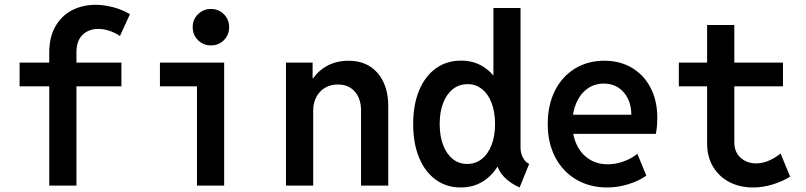

<svg xmlns="http://www.w3.org/2000/svg" viewBox="-20 -786 3415 813"><path d="M188.5 0V-563Q188.5 -627.9 213.9 -673.1Q239.3 -718.3 283.7 -741.9Q328.1 -765.6 385.3 -765.6Q420.4 -765.6 459.2 -755.4Q498 -745.1 530.3 -726.1L487.8 -633.3Q467.3 -647.9 442.6 -655.8Q418 -663.6 397 -663.6Q355.5 -663.6 329.6 -638.4Q303.7 -613.3 303.7 -564.9V0ZM63 -420.4V-521H494.1V-420.4Z M814 0V-521H929.2V0ZM657.2 -420.4V-521H929.2V-420.4ZM873 -593.8Q840.8 -593.8 818.4 -616Q795.9 -638.2 795.9 -670.9Q795.9 -703.6 818.4 -725.8Q840.8 -748 873 -748Q905.8 -748 928 -725.8Q950.2 -703.6 950.2 -670.9Q950.2 -638.2 928 -616Q905.8 -593.8 873 -593.8Z M1190.9 0V-521H1303.7V-455.1H1324.2L1286.6 -410.6Q1300.3 -461.9 1346.4 -495.4Q1392.6 -528.8 1456.1 -528.8Q1534.2 -528.8 1579.1 -476.6Q1624 -424.3 1624 -336.9V0H1508.8V-317.9Q1508.8 -368.2 1482.4 -398.2Q1456.1 -428.2 1410.6 -428.2Q1380.4 -428.2 1356.9 -414.6Q1333.5 -400.9 1319.8 -376Q1306.2 -351.1 1306.2 -317.4V0Z M2180.2 7.8Q2139.6 -10.3 2114.5 -36.9Q2089.4 -63.5 2085.4 -89.4L2098.6 -79.1H2059.6L2080.1 -138.7V-414.1L2058.6 -466.8H2069.3V-752H2184.1V-160.6Q2184.1 -137.7 2194.1 -118.7Q2204.1 -99.6 2220.7 -91.8ZM1930.7 7.8Q1870.1 7.8 1824.7 -25.4Q1779.3 -58.6 1754.4 -118.9Q1729.5 -179.2 1729.5 -261.2Q1729.5 -342.3 1754.6 -402.8Q1779.8 -463.4 1825.4 -496.3Q1871.1 -529.3 1932.6 -529.3Q1992.7 -529.3 2037.4 -496.1Q2082 -462.9 2106.9 -402.6Q2131.8 -342.3 2131.8 -261.2Q2131.8 -179.7 2106.7 -119.4Q2081.5 -59.1 2036.6 -25.6Q1991.7 7.8 1930.7 7.8ZM1958 -91.8Q1993.7 -91.8 2020.3 -113Q2046.9 -134.3 2061.5 -172.1Q2076.2 -210 2076.2 -261.2Q2076.2 -312.5 2061.5 -350.3Q2046.9 -388.2 2020.8 -408.9Q1994.6 -429.7 1960 -429.7Q1924.3 -429.7 1897.7 -408.7Q1871.1 -387.7 1856.4 -349.9Q1841.8 -312 1841.8 -261.2Q1841.8 -210 1856.2 -172.1Q1870.6 -134.3 1896.7 -113Q1922.9 -91.8 1958 -91.8Z M2551.8 7.8Q2476.6 7.8 2419.7 -25.9Q2362.8 -59.6 2331.1 -120.1Q2299.3 -180.7 2299.3 -260.3Q2299.3 -340.8 2329.3 -401.1Q2359.4 -461.4 2413.6 -495.1Q2467.8 -528.8 2539.6 -528.8Q2606 -528.8 2656.5 -498.5Q2707 -468.3 2735.1 -413.8Q2763.2 -359.4 2763.2 -287.6Q2763.2 -270.5 2761.7 -251.7Q2760.3 -232.9 2756.8 -219.2H2389.6V-300.3H2653.3Q2653.3 -339.4 2638.4 -369.1Q2623.5 -398.9 2597.4 -415.5Q2571.3 -432.1 2537.1 -432.1Q2497.6 -432.1 2467.5 -410.6Q2437.5 -389.2 2420.7 -351.1Q2403.8 -313 2403.8 -262.7Q2403.8 -210.9 2422.6 -172.1Q2441.4 -133.3 2475.1 -111.8Q2508.8 -90.3 2553.2 -90.3Q2586.9 -90.3 2620.8 -102.5Q2654.8 -114.7 2678.7 -134.8L2716.8 -42.5Q2687 -20.5 2641.6 -6.3Q2596.2 7.8 2551.8 7.8Z M3168.5 7.8Q3112.3 7.8 3068.4 -15.1Q3024.4 -38.1 2999.3 -80.1Q2974.1 -122.1 2974.1 -179.2V-680.2H3089.4V-183.1Q3089.4 -142.1 3116 -118.2Q3142.6 -94.2 3181.6 -94.2Q3209.5 -94.2 3237.1 -106.4Q3264.6 -118.7 3285.2 -136.2L3325.7 -38.1Q3293 -17.6 3251.5 -4.9Q3210 7.8 3168.5 7.8ZM2854.5 -420.4V-521H3295.4V-420.4Z"/></svg>

Font: Reddit Mono SemiBold
Style: Regular
Weight: 600
Monospace: yes
Designer: Stephen Hutchings
Foundry: Reddit
Version: Version 1.014